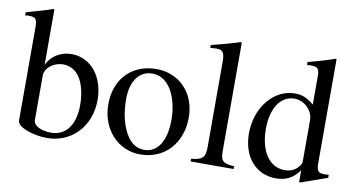

<svg xmlns="http://www.w3.org/2000/svg" viewBox="-70 -855 1918 1038"><g transform="rotate(10 889.0 -336.5)"><path d="M153 -681 148 -683C106 -668 80 -662 33 -648L3 -639V-622C8 -623 13 -624 20 -624C61 -624 69 -616 69 -566V-56C69 -22 153 10 234 10C366 10 468 -92 468 -240C468 -364 395 -460 288 -460C227 -460 174 -427 153 -376ZM153 -318C153 -360 199 -397 252 -397C288 -397 320 -380 341 -350C366 -315 380 -257 380 -197C380 -139 367 -95 343 -65C321 -37 289 -22 250 -22C198 -22 153 -42 153 -74Z M970 -231C970 -369 876 -460 754 -460C619 -460 529 -367 529 -228C529 -89 624 10 745 10C880 10 970 -92 970 -231ZM880 -204C880 -88 836 -18 762 -18C726 -18 694 -36 672 -68C635 -122 619 -194 619 -273C619 -373 666 -432 735 -432C778 -432 806 -412 830 -382C862 -341 880 -272 880 -204Z M1257 0V-15C1193 -19 1182 -32 1182 -87V-679L1177 -683C1125 -666 1088 -656 1019 -639V-623C1035 -625 1048 -625 1056 -625C1088 -625 1098 -609 1098 -561V-92C1098 -37 1084 -20 1021 -15V0Z M1769 -42V-58C1752 -57 1751 -57 1746 -57C1710 -57 1702 -68 1702 -114V-681L1697 -683C1649 -666 1614 -656 1550 -639V-623C1558 -624 1564 -624 1572 -624C1609 -624 1618 -614 1618 -573V-417C1580 -449 1553 -460 1513 -460C1398 -460 1305 -347 1305 -205C1305 -77 1379 10 1490 10C1546 10 1584 -10 1618 -57V7L1622 10ZM1618 -102C1618 -95 1612 -84 1603 -74C1585 -53 1560 -42 1529 -42C1445 -42 1391 -122 1391 -245C1391 -358 1440 -432 1516 -432C1570 -432 1618 -385 1618 -332Z"/></g></svg>

Font: STIXGeneral
Style: Regular
Weight: 400
Designer: MicroPress Inc., with final additions and corrections provided by Coen Hoffman, Elsevier (retired)
Version: Version 1.1.0